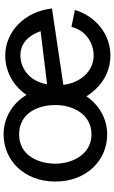

<svg xmlns="http://www.w3.org/2000/svg" viewBox="196 -760 632 1064"><g transform="rotate(-90 512.0 -228.0)"><path d="M299 -524C155 -524 38 -410 38 -237C38 -65 155 50 299 50C386 50 463 5 510 -65C521 -48 533 -32 547 -17C597 38 664 68 736 68C852 68 953 -11 989 -129L895 -148C876 -68 805 -25 736 -25C649 -25 584 -100 574 -193L997 -256C981 -403 872 -515 736 -515C646 -515 567 -469 518 -397C472 -475 391 -524 299 -524ZM462 -237C462 -141 412 -37 299 -37C190 -37 137 -141 137 -237C137 -334 184 -438 299 -438C417 -438 462 -334 462 -237ZM736 -431C800 -431 843 -392 868 -328L871 -319L577 -283C597 -397 682 -431 736 -431Z"/></g></svg>

Font: McLaren
Style: Regular
Weight: 400
Designer: Astigmatic (AOETI)
Foundry: Astigmatic (AOETI)
Version: Version 1.000